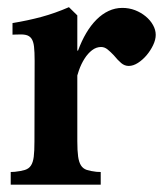

<svg xmlns="http://www.w3.org/2000/svg" viewBox="-20 -505 448 525"><path d="M191.4 -119.1Q191.4 -92.8 193.6 -77.1Q195.8 -61.5 201.4 -52.7Q207 -43.9 217 -40.5Q227.1 -37.1 243.7 -35.2L255.4 -34.7V0H9.3V-34.7L20.5 -35.2Q38.1 -37.1 48.6 -40.5Q59.1 -43.9 64.7 -52.5Q70.3 -61 72.3 -76.4Q74.2 -91.8 74.2 -118.2L74.7 -338.9Q74.7 -363.3 73 -377.7Q71.3 -392.1 65.9 -399.7Q60.5 -407.2 51 -409.4Q41.5 -411.6 25.4 -410.6L14.2 -410.2V-441.9Q55.7 -448.7 93 -458.7Q130.4 -468.8 168.5 -485.4L191.4 -462.9ZM193.4 -366.7Q203.1 -393.1 215.8 -414.6Q228.5 -436 243.9 -451.4Q259.3 -466.8 277.1 -475.1Q294.9 -483.4 314.5 -483.4Q333 -483.4 349.4 -477.1Q365.7 -470.7 378.4 -460.2Q391.1 -449.7 398.4 -436.5Q405.8 -423.3 405.8 -409.7Q405.8 -396.5 398.7 -381.6Q391.6 -366.7 380.9 -354Q370.1 -341.3 357.2 -333Q344.2 -324.7 332 -324.7Q320.8 -324.7 311.5 -332.5Q302.2 -340.3 291 -354Q282.7 -362.8 274.4 -369.6Q266.1 -376.5 256.3 -376.5Q243.2 -376.5 231.7 -367.7Q220.2 -358.9 211.2 -344.7Q202.1 -330.6 195.6 -312Q189 -293.5 185.5 -274.4L178.7 -366.2Z"/></svg>

Font: Varendra
Style: Regular
Weight: 700
Designer: Jacob Thomas
Foundry: Bangla Type Foundry
Version: Version 1.008